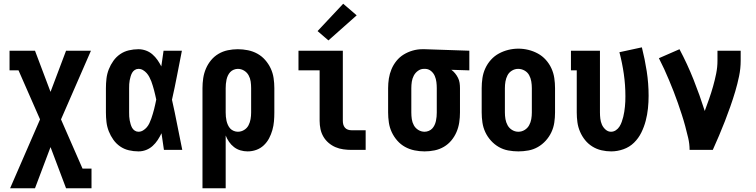

<svg xmlns="http://www.w3.org/2000/svg" viewBox="-20 -801 4040 1026"><path d="M34 205 194 -163 79 -425H31V-530H167L250 -310L333 -530H466L306 -163L421 100H469V205H333L250 -15L167 205Z M720 8Q694 8 668.5 2Q643 -4 622 -18.5Q601 -33 586 -54Q571 -75 561.5 -99Q552 -123 549 -148.5Q546 -174 546 -200V-330Q546 -356 549 -381.5Q552 -407 561.5 -431Q571 -455 586 -476Q601 -497 622 -511.5Q643 -526 668.5 -532Q694 -538 720 -538Q740 -538 759.5 -531Q779 -524 794.5 -510.5Q810 -497 821.5 -480.5Q833 -464 842 -446Q845 -467 848 -488Q851 -509 854 -530H952Q939 -465 926.5 -399.5Q914 -334 899 -268Q914 -202 927 -134.5Q940 -67 954 0H856Q853 -22 849.5 -44.5Q846 -67 843 -89Q834 -70 822.5 -52.5Q811 -35 795.5 -21Q780 -7 760.5 0.5Q741 8 720 8ZM720 -97Q733 -97 744.5 -104Q756 -111 764.5 -121Q773 -131 778.5 -143Q784 -155 788.5 -167.5Q793 -180 796.5 -192.5Q800 -205 803.5 -217.5Q807 -230 809.5 -243Q812 -256 815 -269Q812 -281 809.5 -293.5Q807 -306 803.5 -318Q800 -330 796.5 -342.5Q793 -355 788.5 -366.5Q784 -378 778 -389.5Q772 -401 763.5 -410.5Q755 -420 744 -426.5Q733 -433 720 -433Q709 -433 700 -427Q691 -421 686 -412Q681 -403 678 -392.5Q675 -382 673 -372Q671 -362 670.5 -351.5Q670 -341 670 -330V-200Q670 -189 670.5 -178.5Q671 -168 673 -158Q675 -148 678 -137.5Q681 -127 686 -118Q691 -109 700 -103Q709 -97 720 -97Z M1062 205V-330Q1062 -357 1066 -383.5Q1070 -410 1080.5 -434.5Q1091 -459 1108 -479.5Q1125 -500 1148 -513.5Q1171 -527 1197.5 -532.5Q1224 -538 1251 -538Q1278 -538 1305 -532.5Q1332 -527 1355.5 -514Q1379 -501 1397 -480.5Q1415 -460 1426.5 -435.5Q1438 -411 1442 -384Q1446 -357 1446 -330V-200Q1446 -176 1444 -152.5Q1442 -129 1435.5 -106Q1429 -83 1418 -62Q1407 -41 1389.5 -24.5Q1372 -8 1349.5 0Q1327 8 1303 8Q1284 8 1265 2.5Q1246 -3 1230.5 -15Q1215 -27 1204 -43Q1193 -59 1186 -77V205ZM1251 -97Q1269 -97 1284.5 -106.5Q1300 -116 1308 -131.5Q1316 -147 1319 -164.5Q1322 -182 1322 -200V-330Q1322 -348 1319.5 -365.5Q1317 -383 1308.5 -398.5Q1300 -414 1284.5 -423.5Q1269 -433 1251 -433Q1240 -433 1229 -428.5Q1218 -424 1210.5 -416Q1203 -408 1198 -397.5Q1193 -387 1190.5 -375.5Q1188 -364 1187 -352.5Q1186 -341 1186 -330V-200Q1186 -189 1187 -177.5Q1188 -166 1190.5 -155Q1193 -144 1198 -133Q1203 -122 1210.5 -114Q1218 -106 1229 -101.5Q1240 -97 1251 -97Z M1858 0Q1837 0 1815 -3Q1793 -6 1773 -14.5Q1753 -23 1736 -37.5Q1719 -52 1708 -71Q1697 -90 1692.5 -111.5Q1688 -133 1688 -155V-425H1575V-530H1812V-155Q1812 -145 1814.5 -135.5Q1817 -126 1823.5 -118.5Q1830 -111 1839.5 -108Q1849 -105 1858 -105H1934V0ZM1735 -585 1677 -635 1814 -781 1886 -719Z M2249 8Q2222 8 2195 2.5Q2168 -3 2144.5 -16Q2121 -29 2103 -49.5Q2085 -70 2073.5 -94.5Q2062 -119 2058 -146Q2054 -173 2054 -200V-330Q2054 -356 2058 -381.5Q2062 -407 2072 -431Q2082 -455 2098.5 -475.5Q2115 -496 2137 -509.5Q2159 -523 2184.5 -530.5Q2210 -538 2236 -538Q2239 -538 2242.5 -538Q2246 -538 2250 -538L2488 -530V-425L2392 -428Q2403 -420 2412 -409Q2421 -398 2427.5 -385Q2434 -372 2436 -358Q2438 -344 2438 -330V-200Q2438 -173 2434 -146.5Q2430 -120 2419.5 -95.5Q2409 -71 2392 -50.5Q2375 -30 2352 -16.5Q2329 -3 2302.5 2.5Q2276 8 2249 8ZM2249 -97Q2260 -97 2271 -101.5Q2282 -106 2289.5 -114Q2297 -122 2302 -132.5Q2307 -143 2309.5 -154.5Q2312 -166 2313 -177.5Q2314 -189 2314 -200V-330Q2314 -346 2312 -362.5Q2310 -379 2303.5 -394.5Q2297 -410 2284 -421Q2271 -432 2254 -433H2250Q2249 -433 2247.5 -433Q2246 -433 2245 -433Q2228 -433 2213.5 -422.5Q2199 -412 2191 -396.5Q2183 -381 2180.5 -364Q2178 -347 2178 -330V-200Q2178 -182 2180.5 -164.5Q2183 -147 2191.5 -131.5Q2200 -116 2215.5 -106.5Q2231 -97 2249 -97Z M2750 8Q2723 8 2696 3Q2669 -2 2645.5 -15.5Q2622 -29 2603.5 -49.5Q2585 -70 2573.5 -94.5Q2562 -119 2558 -146Q2554 -173 2554 -200V-330Q2554 -357 2558 -384Q2562 -411 2573.5 -436Q2585 -461 2603.5 -481.5Q2622 -502 2646 -515Q2670 -528 2696.5 -534.5Q2723 -541 2750 -541Q2777 -541 2803.5 -534.5Q2830 -528 2854 -515Q2878 -502 2896.5 -481.5Q2915 -461 2926.5 -436Q2938 -411 2942 -384Q2946 -357 2946 -330V-200Q2946 -173 2942 -146Q2938 -119 2926.5 -94.5Q2915 -70 2896.5 -49.5Q2878 -29 2854.5 -15.5Q2831 -2 2804 3Q2777 8 2750 8ZM2750 -97Q2768 -97 2783.5 -106.5Q2799 -116 2807.5 -131.5Q2816 -147 2819 -164.5Q2822 -182 2822 -200V-330Q2822 -348 2819 -366Q2816 -384 2807.5 -399.5Q2799 -415 2783 -424Q2767 -433 2749 -433Q2731 -433 2715.5 -423.5Q2700 -414 2692 -398.5Q2684 -383 2681 -365.5Q2678 -348 2678 -330V-200Q2678 -182 2681 -164.5Q2684 -147 2692.5 -131.5Q2701 -116 2716.5 -106.5Q2732 -97 2750 -97Z M3246 8Q3220 8 3194 2Q3168 -4 3145.5 -18Q3123 -32 3106.5 -52.5Q3090 -73 3079.5 -97.5Q3069 -122 3065.5 -148Q3062 -174 3062 -200V-425H3031V-530H3186V-200Q3186 -183 3188 -166.5Q3190 -150 3196.5 -135Q3203 -120 3216 -108.5Q3229 -97 3245 -97Q3259 -97 3271 -105Q3283 -113 3290.5 -125Q3298 -137 3302.5 -150Q3307 -163 3310.5 -176.5Q3314 -190 3316 -204Q3318 -218 3319.5 -231.5Q3321 -245 3321.5 -259Q3322 -273 3322 -287Q3322 -347 3313.5 -406Q3305 -465 3290 -522L3410 -548Q3426 -485 3436 -420Q3446 -355 3446 -289Q3446 -255 3442.5 -221.5Q3439 -188 3430.5 -155.5Q3422 -123 3407 -92.5Q3392 -62 3368 -38.5Q3344 -15 3311.5 -3.5Q3279 8 3246 8Z M3665 0Q3665 -32 3657.5 -64Q3650 -96 3641.5 -127.5Q3633 -159 3623 -189.5Q3613 -220 3602.5 -250.5Q3592 -281 3580 -311.5Q3568 -342 3555.5 -372Q3543 -402 3529.5 -431.5Q3516 -461 3501 -490L3611 -538Q3653 -459 3686 -376Q3719 -293 3746 -208Q3758 -240 3769.5 -273Q3781 -306 3790.5 -339.5Q3800 -373 3807 -407.5Q3814 -442 3814 -477V-530H3938V-477Q3938 -435 3929.5 -394Q3921 -353 3909 -312.5Q3897 -272 3883 -232.5Q3869 -193 3854 -154Q3839 -115 3822.5 -76.5Q3806 -38 3789 0Z"/></svg>

Font: Iosevka Slab Extrabold
Style: Regular
Weight: 800
Monospace: yes
Designer: Belleve Invis
Foundry: Belleve Invis
Version: Version 11.1.1; ttfautohint (v1.8.3)